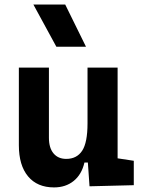

<svg xmlns="http://www.w3.org/2000/svg" viewBox="-20 -815 626 845"><path d="M217.8 9.8Q144 9.8 103.5 -38.8Q63 -87.4 63 -175.8V-517.6H195.3V-208.5Q195.3 -164.1 215.6 -139.9Q235.8 -115.7 271.5 -115.7Q317.9 -115.7 341.6 -151.6Q365.2 -187.5 365.2 -272V-517.6H497.6V-118.2L568.8 -107.4V0L374 4.9L366.7 -99.6H351.6Q339.4 -46.9 304.2 -18.6Q269 9.8 217.8 9.8ZM228 -609.4 127 -794.9H267.1L358.4 -609.4Z"/></svg>

Font: Cascadia Code PL
Style: Bold
Weight: 700
Monospace: yes
Designer: Aaron Bell
Foundry: Saja Typeworks
Version: Version 2404.023; ttfautohint (v1.8.4)